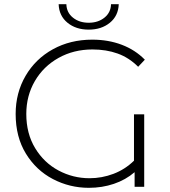

<svg xmlns="http://www.w3.org/2000/svg" viewBox="-20 -895 813 920"><path d="M622 -347H671V0H625V-70Q582 -33 525.5 -14Q469 5 406 5Q314 5 233.5 -37Q153 -79 104 -159Q55 -239 55 -349Q55 -450 102.5 -531.5Q150 -613 233.5 -659Q317 -705 422 -705Q499 -705 563.5 -680.5Q628 -656 674 -609L642 -575Q598 -619 543.5 -638.5Q489 -658 423 -658Q333 -658 260.5 -617.5Q188 -577 147 -506.5Q106 -436 106 -349Q106 -255 148.5 -185Q191 -115 260.5 -78Q330 -41 409 -41Q468 -41 523.5 -62Q579 -83 622 -125ZM261 -875H298Q299 -835 329.5 -810.5Q360 -786 405 -786Q450 -786 480.5 -810.5Q511 -835 512 -875H549Q547 -819 506.5 -786Q466 -753 405 -753Q344 -753 303.5 -786Q263 -819 261 -875Z"/></svg>

Font: Montserrat Alternates Light
Style: Regular
Weight: 300
Designer: Julieta Ulanovsky
Foundry: Julieta Ulanovsky
Version: Version 7.200